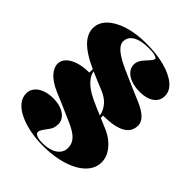

<svg xmlns="http://www.w3.org/2000/svg" viewBox="-207 -840 973 973"><g transform="rotate(45 279.0 -354.0)"><path d="M267 15Q220 15 176 6.5Q132 -2 96.5 -18.5Q61 -35 40.5 -59Q20 -83 20 -114Q20 -137 34.5 -155Q49 -173 75 -183Q101 -193 135 -193Q168 -193 193 -183.5Q218 -174 232 -157Q246 -140 246 -118Q246 -101 241 -88Q236 -75 223 -59Q212 -45 206 -34.5Q200 -24 200 -17Q200 -10 206.5 -4.5Q213 1 225.5 4Q238 7 255 7Q289 7 314 -2Q339 -11 352.5 -28Q366 -45 366 -67Q366 -88 356.5 -105Q347 -122 325.5 -137Q304 -152 268 -167Q222 -187 184.5 -203.5Q147 -220 122 -230Q76 -250 51 -277Q26 -304 26 -333Q26 -356 44.5 -374.5Q63 -393 96 -403.5Q129 -414 172 -414V-444H182Q182 -414 208 -385Q234 -356 283 -333Q300 -325 321.5 -315.5Q343 -306 365 -297Q387 -288 403 -281Q419 -274 424 -272Q461 -257 486 -235.5Q511 -214 524.5 -189Q538 -164 538 -136Q538 -103 518 -75Q498 -47 462 -27Q426 -7 376.5 4Q327 15 267 15ZM365 -279Q365 -317 341.5 -348Q318 -379 273 -396Q249 -406 229 -414Q209 -422 189.5 -431Q170 -440 146 -451Q106 -471 79 -492.5Q52 -514 38.5 -537.5Q25 -561 25 -586Q25 -626 56.5 -657Q88 -688 144 -705.5Q200 -723 273 -723Q348 -723 405 -707.5Q462 -692 494.5 -664.5Q527 -637 527 -601Q527 -566 498.5 -545.5Q470 -525 421 -525Q386 -525 359 -535Q332 -545 317 -562.5Q302 -580 302 -602Q302 -631 331 -660Q347 -677 353 -685.5Q359 -694 359 -700Q359 -703 354.5 -705.5Q350 -708 342 -710.5Q334 -713 323 -714Q312 -715 299 -715Q242 -715 211.5 -697Q181 -679 181 -646Q181 -632 192.5 -617Q204 -602 227.5 -586.5Q251 -571 287 -555Q332 -535 373.5 -517Q415 -499 453 -483Q495 -465 516 -444Q537 -423 537 -399Q537 -354 496.5 -331.5Q456 -309 375 -309V-279Z"/></g></svg>

Font: Kalnia Thin
Style: Bold
Weight: 700
Version: Version 1.105